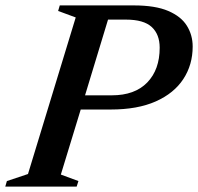

<svg xmlns="http://www.w3.org/2000/svg" viewBox="-44 -690 733 710"><path d="M181 -44.5 246 -20.5 239.5 0H-24.5L-18.5 -20.5L59.5 -46.5L236 -625.5L171 -649.5L177 -670H451Q530.5 -670 578.2 -649.5Q626 -629 647.2 -594.5Q668.5 -560 668.5 -518Q668.5 -450.5 634 -397.8Q599.5 -345 532 -315Q464.5 -285 365.5 -285H254.5ZM369.5 -337.5Q454.5 -337.5 500.5 -385Q546.5 -432.5 546.5 -513.5Q546.5 -563 517 -590.2Q487.5 -617.5 421.5 -617.5H355.5L270.5 -337.5Z"/></svg>

Font: Newsreader Text SemiBold
Style: Italic
Weight: 600
Italic angle: -17°
Designer: Hugues Gentile
Foundry: Production Type
Version: Version 1.001